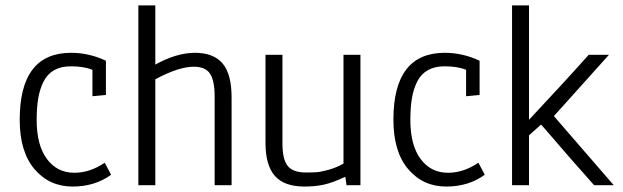

<svg xmlns="http://www.w3.org/2000/svg" viewBox="-20 -683 2297 708"><path d="M366.2 -83 389.6 -38.6Q330.1 4.9 247.6 4.9Q162.1 4.9 107.4 -59.1Q52.7 -123 52.7 -241.7Q52.7 -488.3 242.2 -488.3Q308.6 -488.3 370.6 -459V-333L320.8 -328.1V-425.8Q288.6 -438.5 241.2 -438.5Q205.1 -438.5 179.9 -424.3Q154.8 -410.2 140.9 -382.8Q127 -355.5 121.1 -321Q115.2 -286.6 115.2 -240.7Q115.2 -147.5 153.1 -96.7Q190.9 -45.9 254.4 -45.9Q311.5 -45.9 366.2 -83Z M552.7 -390.6V0H490.2V-663.1H552.7V-444.8Q631.3 -488.3 698.7 -488.3Q767.6 -488.3 800.8 -449Q834 -409.7 834 -323.7V0H771.5V-326.7Q771.5 -385.7 754.4 -411.4Q737.3 -437 694.8 -437Q638.7 -437 552.7 -390.6Z M1246.6 -79.6V-481H1309.1V0H1257.8L1253.4 -31.2Q1207 -9.3 1174.6 -2.2Q1142.1 4.9 1102.5 4.9Q1028.3 4.9 993.7 -34.2Q959 -73.2 959 -156.7V-481H1021.5V-154.3Q1021.5 -95.7 1040.8 -71.3Q1060.1 -46.9 1108.9 -46.9Q1133.3 -46.9 1148.7 -48.1Q1164.1 -49.3 1191.7 -56.9Q1219.2 -64.5 1246.6 -79.6Z M1744.1 -83 1767.6 -38.6Q1708 4.9 1625.5 4.9Q1540 4.9 1485.4 -59.1Q1430.7 -123 1430.7 -241.7Q1430.7 -488.3 1620.1 -488.3Q1686.5 -488.3 1748.5 -459V-333L1698.7 -328.1V-425.8Q1666.5 -438.5 1619.1 -438.5Q1583 -438.5 1557.9 -424.3Q1532.7 -410.2 1518.8 -382.8Q1504.9 -355.5 1499 -321Q1493.2 -286.6 1493.2 -240.7Q1493.2 -147.5 1531 -96.7Q1568.8 -45.9 1632.3 -45.9Q1689.5 -45.9 1744.1 -83Z M1868.2 0V-663.1H1930.7V-241.2Q2079.6 -400.4 2150.9 -481H2225.6L2022.5 -254.9L2243.2 0H2170.9Q2128.9 -46.9 2083.3 -99.1Q2037.6 -151.4 2012.7 -180.7L1987.8 -209.5L1975.1 -223.6L1930.7 -184.1V0Z"/></svg>

Font: Anaheim
Style: Regular
Weight: 400
Designer: vernon adams
Foundry: vernon adams
Version: Version 1.002; ttfautohint (v0.93.5-3d13) -l 8 -r 50 -G 200 